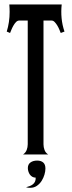

<svg xmlns="http://www.w3.org/2000/svg" viewBox="-20 -704 326 875"><path d="M85 0Q96.7 -7.8 101.6 -20.5Q106.4 -33.2 106.4 -46.4V-610.4H67.9Q59.6 -610.4 53 -603.5Q46.4 -596.7 41.3 -587.6Q36.1 -578.6 32.2 -569.1Q28.3 -559.6 25.9 -553.7L10.7 -560.1Q23.9 -602.5 23.9 -649.9Q23.9 -666.5 22.5 -683.6H261.2Q257.8 -652.8 260.7 -621.3Q263.7 -589.8 273.9 -560.1L256.8 -553.7Q254.4 -559.6 250.5 -569.1Q246.6 -578.6 241.2 -587.6Q235.8 -596.7 229.2 -603.5Q222.7 -610.4 214.8 -610.4H178.2V-46.4Q178.2 -33.2 182.9 -20.5Q187.5 -7.8 199.7 0ZM187 64Q187 76.7 182.6 91.8Q178.2 106.9 169.7 120.4Q161.1 133.8 148.2 142.8Q135.3 151.9 117.7 151.9Q113.3 151.9 108.4 151.4Q103.5 150.9 98.6 149.4Q107.9 147 116 143.8Q124 140.6 130.1 135.7Q136.2 130.9 139.6 123.5Q143.1 116.2 142.6 105.5Q133.8 105.5 127.2 101.6Q120.6 97.7 116.2 91.6Q111.8 85.4 109.4 77.6Q106.9 69.8 106.9 62Q106.9 44.9 118.9 36.4Q130.9 27.8 149.4 27.8Q167 27.8 177 36.6Q187 45.4 187 64Z"/></svg>

Font: XAYAX
Style: Regular
Weight: 400
Designer: Peter Wiegel
Foundry: Peter Wiegel
Version: Version 1.000 2009 initial release